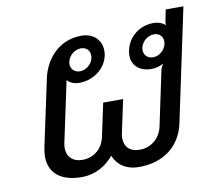

<svg xmlns="http://www.w3.org/2000/svg" viewBox="-67 -627 800 712"><g transform="rotate(-10 333.5 -271.0)"><path d="M540.8 -466.7C560.8 -466.7 574.2 -453.3 574.2 -434.2C574.2 -430.8 574.2 -428.3 573.3 -425C568.3 -401.7 546.7 -383.3 523.3 -383.3C503.3 -383.3 489.2 -397.5 489.2 -415.8C489.2 -419.2 489.2 -421.7 490 -425C495 -448.3 517.5 -466.7 540.8 -466.7ZM275 -508.3C185 -508.3 135 -439.2 121.7 -375L68.3 -125C65.8 -112.5 64.2 -100.8 64.2 -90C64.2 -26.7 109.2 8.3 185.8 8.3C239.2 8.3 280 -18.3 306.7 -50.8C320 -18.3 349.2 8.3 402.5 8.3C491.7 8.3 558.3 -39.2 576.7 -125L666.7 -550H600L592.5 -512.5C590.8 -505 590 -498.3 590.8 -492.5C580 -501.7 565.8 -508.3 545.8 -508.3C495.8 -508.3 450.8 -475.8 440 -425C438.3 -418.3 437.5 -411.7 437.5 -405.8C437.5 -365.8 466.7 -341.7 510 -341.7C527.5 -341.7 543.3 -346.7 556.7 -354.2C550.8 -346.7 547.5 -339.2 545.8 -333.3L501.7 -125C493.3 -85 459.2 -54.2 415.8 -54.2C379.2 -54.2 358.3 -74.2 358.3 -106.7C358.3 -112.5 358.3 -118.3 360 -125L386.7 -250H311.7L285 -125C275.8 -81.7 242.5 -54.2 199.2 -54.2C162.5 -54.2 141.7 -76.7 141.7 -108.3C141.7 -113.3 142.5 -119.2 143.3 -125L192.5 -355.8C202.5 -344.2 218.3 -337.5 238.3 -337.5C288.3 -337.5 336.7 -370 347.5 -420.8C349.2 -427.5 349.2 -433.3 349.2 -439.2C349.2 -480.8 318.3 -508.3 275 -508.3ZM265 -462.5C285 -462.5 298.3 -449.2 298.3 -430C298.3 -426.7 298.3 -424.2 297.5 -420.8C292.5 -397.5 270.8 -379.2 247.5 -379.2C227.5 -379.2 213.3 -393.3 213.3 -411.7C213.3 -415 213.3 -417.5 214.2 -420.8C219.2 -444.2 241.7 -462.5 265 -462.5Z"/></g></svg>

Font: BoonHome
Style: Book Oblique
Weight: 400
Italic angle: -12°
Designer: Sungsit Sawaiwan
Foundry: Sungsit Sawaiwan
Version: Version 0.2